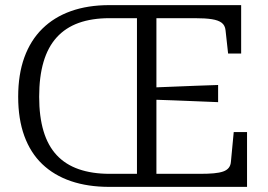

<svg xmlns="http://www.w3.org/2000/svg" viewBox="-20 -730 1045 750"><path d="M570 -388Q614 -390 657.5 -391.5Q701 -393 745 -395Q789 -397 832 -398V-331Q789 -333 745 -334.5Q701 -336 657.5 -338Q614 -340 570 -341ZM408 -51H515V-659H408Q339 -659 287.5 -640.5Q236 -622 201.5 -584Q167 -546 150 -488Q133 -430 133 -352Q133 -275 150 -218Q167 -161 201.5 -124Q236 -87 288 -69Q340 -51 408 -51ZM407 0Q323 0 257 -22.5Q191 -45 145 -89Q99 -133 75 -199Q51 -265 51 -352Q51 -439 75 -505.5Q99 -572 145 -617.5Q191 -663 257 -686.5Q323 -710 407 -710H922V-521H871L861 -612Q859 -631 846 -641Q833 -651 807.5 -655Q782 -659 741 -659H591V-51H762Q793 -51 815 -53Q837 -55 851.5 -60Q866 -65 873.5 -74.5Q881 -84 882 -98L893 -214H945V0Z"/></svg>

Font: Roboto Serif SemiCondensed Light
Style: Regular
Weight: 300
Width: 4
Designer: Greg Gazdowicz
Foundry: Commercial Type
Version: Version 1.007